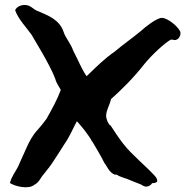

<svg xmlns="http://www.w3.org/2000/svg" viewBox="-20 -748 780 784"><path d="M20 -1C41 13 97 27 121 6C140 -3 147 -25 158 -36C166 -47 181 -64 191 -79C207 -103 225 -131 244 -161C264 -189 277 -222 294 -253C311 -235 345 -193 356 -170H357C372 -143 392 -113 407 -81H408C419 -64 427 -44 448 -35H450C452 -35 453 -34 456 -35C469 -26 484 -23 500 -17C518 -10 535 -2 555 5C559 7 568 14 576 14C586 14 596 9 601 0C611 0 623 -3 622 -10C622 -17 618 -23 613 -29C574 -72 520 -114 484 -160C459 -192 451 -207 430 -238V-235C424 -242 418 -251 415 -264V-265C407 -287 430 -322 433 -343C482 -387 525 -430 570 -487C600 -524 652 -572 677 -586H685C702 -579 718 -595 717 -615C713 -635 666 -675 641 -675C619 -675 571 -636 556 -622C524 -595 482 -566 448 -537C407 -509 372 -474 334 -437C325 -447 308 -481 296 -507L279 -541C269 -571 248 -592 240 -617C223 -669 174 -686 129 -705C118 -710 111 -719 97 -725C72 -733 49 -722 42 -707V-706C54 -670 91 -632 109 -606C123 -582 138 -557 153 -531C168 -505 196 -453 205 -428C212 -402 226 -389 228 -380C214 -342 191 -300 170 -263C158 -246 146 -232 133 -217C115 -198 99 -170 88 -144C80 -125 73 -112 65 -93L54 -68C44 -48 27 -27 21 -2Z"/></svg>

Font: Vapor
Style: Sbd
Weight: 600
Foundry: Cannot Into Space Fonts
Version: Version 0.179